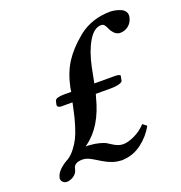

<svg xmlns="http://www.w3.org/2000/svg" viewBox="-115 -701 775 820"><g transform="rotate(-20 272.0 -291.0)"><path d="M137.2 -292Q127.4 -293.5 124.3 -296.9Q121.1 -300.3 122.1 -306.2L126 -323.2Q131.3 -335.9 166 -335.9H200.2L203.1 -355Q216.8 -419.4 245.4 -463.4Q273.9 -507.3 321.8 -546.9Q324.7 -548.8 329.1 -553.2Q390.6 -601.1 475.1 -601.1Q486.8 -600.6 498 -598.1Q509.3 -595.7 521.2 -590.6Q533.2 -585.4 539.6 -575.2Q545.9 -564.9 543 -550.8Q538.6 -528.3 522 -514.6Q505.4 -501 483.9 -501Q463.4 -501 448.2 -523.9Q444.8 -528.8 440.2 -539.3Q435.5 -549.8 430.7 -554.9Q425.8 -560.1 417 -560.1Q384.8 -560.1 358.9 -516.6Q333 -473.1 318.8 -404.8L305.2 -335.9H396Q419.4 -335.9 422.9 -329.1L418 -305.2Q413.1 -298.8 398.7 -295.4Q384.3 -292 369.1 -292H295.9Q295.4 -289.1 293.9 -284.7Q292.5 -280.3 292 -278.8Q261.2 -155.3 184.1 -100.1Q183.1 -99.1 181.2 -97.7Q179.2 -96.2 178.2 -95.2Q188 -96.7 195.8 -95.2Q219.7 -93.8 238.8 -88.6Q257.8 -83.5 266.4 -78.9Q274.9 -74.2 287.1 -65.9Q311.5 -49.8 333 -49.8Q355.5 -49.8 385.7 -64.2Q416 -78.6 438 -103L456.1 -88.9Q433.6 -48.3 396 -19.5Q358.4 9.3 312 12.2Q304.7 13.7 298.8 12.2Q263.2 11.2 221.2 -14.2Q218.3 -16.1 209.7 -21.2Q201.2 -26.4 198 -28.3Q194.8 -30.3 187.7 -34.4Q180.7 -38.6 176.5 -40.3Q172.4 -42 166.7 -44.2Q161.1 -46.4 156 -47.1Q150.9 -47.9 146 -47.9Q107.4 -47.9 103 -21Q99.1 -2 83.3 8.5Q67.4 19 51.8 19Q50.8 19 48.6 18.6Q46.4 18.1 44.9 18.1Q36.1 15.1 31.2 8.3Q26.4 1.5 27.8 -6.8Q31.2 -25.4 48.1 -42Q64.9 -58.6 88.9 -70.8Q106.4 -82.5 121.6 -102.3Q136.7 -122.1 146.2 -141.4Q155.8 -160.6 164.3 -188.2Q172.9 -215.8 177.2 -233.6Q181.6 -251.5 187 -277.8L189.9 -292Z"/></g></svg>

Font: Common Serif SemiBold
Style: Italic
Weight: 600
Italic angle: -12°
Designer: Philipp H. Poll, Khaled Hosny
Foundry: Stefan Peev, Context Ltd.
Version: Version 1.026